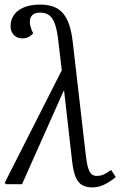

<svg xmlns="http://www.w3.org/2000/svg" viewBox="-38 -802 579 836"><path d="M364 14Q338 14 320 4Q302 -6 291.5 -31Q281 -56 276 -100L241 -408L238 -404L58 0H-10L-18 -5L231 -496L216 -623Q211 -668 202 -695Q193 -722 177.5 -734.5Q162 -747 137 -747Q114 -747 103 -736.5Q92 -726 92 -707Q92 -696 94.5 -688Q97 -680 101 -668L107 -657Q99 -648 87.5 -641.5Q76 -635 59 -635Q37 -635 22.5 -649.5Q8 -664 8 -689Q8 -714 21.5 -735Q35 -756 64 -769Q93 -782 138 -782Q170 -782 194.5 -773Q219 -764 236 -744.5Q253 -725 263.5 -693.5Q274 -662 279 -617L336 -123Q340 -89 346 -70Q352 -51 361 -43.5Q370 -36 383 -36Q399 -36 413 -42Q427 -48 446 -62L466 -31Q442 -11 416.5 1.5Q391 14 364 14Z"/></svg>

Font: Literata 18pt Light
Style: Italic
Weight: 300
Italic angle: -2°
Designer: Latin by Veronika Burian and Jose Scaglione. Greek by Irene Vlachou. Cyrillic by Vera Evstafieva
Foundry: TypeTogether
Version: Version 3.103;gftools[0.9.29]